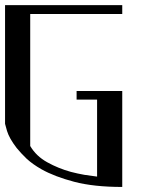

<svg xmlns="http://www.w3.org/2000/svg" viewBox="-20 -740 601 760"><path d="M463.9 -719.7H0V-250L7.8 -221.7C13.7 -202.1 26.4 -179.7 45.9 -154.3C57 -140.6 70.3 -126.3 85.9 -111.3C101.6 -97 120.8 -83.3 143.6 -70.3C178.1 -50.8 221.4 -34.2 273.4 -20.5C325.5 -6.8 389 0 463.9 0V-12.7V-35.2V-379.9H381.8H283.2V-345.7H364.3V-41C348.6 -43 332 -45.2 314.5 -47.9C296.2 -51.1 278.3 -55 260.7 -59.6C227.5 -68.7 196.3 -81.4 167 -97.7C137.7 -113.9 115.2 -135.4 99.6 -162.1V-684.6H463.9Z"/></svg>

Font: Cully Mac
Style: Regular
Weight: 400
Designer: Arif Nurcahyadi
Version: Version 1.0